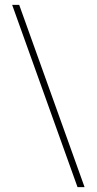

<svg xmlns="http://www.w3.org/2000/svg" viewBox="-20 -730 398 790"><path d="M299 40 30 -710H59L328 40Z"/></svg>

Font: Outfit Thin Thin
Style: Regular
Weight: 250
Version: Version 1.100;gftools[0.9.27]